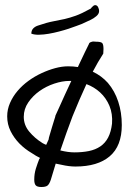

<svg xmlns="http://www.w3.org/2000/svg" viewBox="-20 -666 524 769"><path d="M117.2 53.7Q117.2 30.3 123.5 9.8Q129.9 -10.7 137.7 -30.3Q139.6 -31.2 140.6 -33.2Q123 -42 107.4 -52.7Q79.1 -69.3 57.6 -91.3Q36.1 -113.3 22.5 -140.6Q8.8 -168 8.8 -200.2Q8.8 -227.5 20 -253.4Q31.2 -279.3 50.3 -301.8Q69.3 -324.2 94.2 -342.3Q119.1 -360.4 146.5 -373Q173.8 -385.7 201.2 -393.1Q228.5 -400.4 252.9 -400.4Q273.4 -400.4 292 -397.5Q293.9 -401.4 295.9 -406.2Q309.6 -434.6 319.8 -456.5Q330.1 -478.5 335.9 -489.3Q336.9 -494.1 340.8 -496.1Q344.7 -498 348.6 -499Q352.5 -500 357.4 -499.5Q362.3 -499 364.3 -499Q383.8 -499 389.2 -493.7Q394.5 -488.3 394.5 -469.7Q394.5 -467.8 394 -460Q393.6 -452.1 393.6 -451.2Q372.1 -418 351.6 -378.9Q386.7 -362.3 412.1 -334Q439.5 -301.8 453.6 -258.8Q467.8 -215.8 467.8 -165Q467.8 -81.1 419.4 -40Q371.1 1 282.2 1Q256.8 1 226.6 -5.9Q214.8 -7.8 203.1 -10.7Q192.4 23.4 183.6 53.7Q177.7 71.3 170.4 77.1Q163.1 83 145.5 83Q128.9 83 123 76.2Q117.2 69.3 117.2 53.7ZM278.3 -55.7Q309.6 -55.7 335.9 -61Q362.3 -66.4 381.8 -79.6Q401.4 -92.8 413.1 -115.2Q424.8 -137.7 428.7 -170.9Q431.6 -210 418.5 -241.7Q405.3 -273.4 380.9 -295.9Q357.4 -317.4 326.2 -329.1Q296.9 -265.6 270.5 -200.2Q245.1 -132.8 222.7 -66.4Q222.7 -65.4 221.7 -63.5Q252.9 -55.7 278.3 -55.7ZM75.2 -198.2Q75.2 -165 97.2 -138.7Q119.1 -112.3 150.4 -92.8Q157.2 -88.9 165 -85.9Q169.9 -96.7 174.8 -107.4Q174.8 -112.3 179.2 -126Q183.6 -139.6 188 -155.8Q192.4 -171.9 197.3 -186Q202.1 -200.2 202.1 -203.1Q207 -213.9 217.3 -236.3Q227.5 -258.8 240.2 -287.1Q252 -313.5 265.6 -341.8H256.8Q229.5 -341.8 197.3 -331.1Q165 -320.3 138.2 -301.3Q111.3 -282.2 93.3 -255.9Q75.2 -229.5 75.2 -198.2ZM105.5 -531.2Q105.5 -543.9 112.8 -551.8Q120.1 -559.6 131.8 -563.5Q168.9 -576.2 193.4 -580.6Q217.8 -585 238.8 -589.8Q259.8 -594.7 283.2 -603Q306.6 -611.3 343.8 -631.8Q344.7 -633.8 349.6 -638.7Q354.5 -643.6 356.4 -644.5H357.4Q358.4 -644.5 358.9 -645Q359.4 -645.5 360.4 -645.5Q369.1 -645.5 373 -637.2Q377 -628.9 377 -622.1Q377 -610.4 365.7 -601.1Q354.5 -591.8 343.8 -586.9Q325.2 -578.1 318.8 -575.2Q312.5 -572.3 305.7 -569.3Q299.8 -567.4 286.1 -562Q272.5 -556.6 254.4 -550.8Q236.3 -544.9 215.8 -539.6Q195.3 -534.2 175.3 -530.8Q155.3 -527.3 136.7 -526.9Q118.2 -526.4 105.5 -531.2Z"/></svg>

Font: Swanky and Moo Moo
Style: Regular
Weight: 400
Designer: Kimberly Geswein
Foundry: Kimberly Geswein
Version: Version 1.002 2001